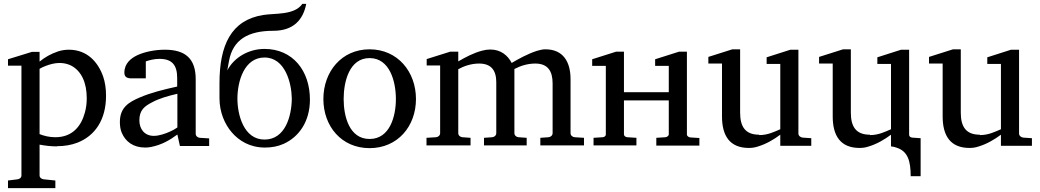

<svg xmlns="http://www.w3.org/2000/svg" viewBox="-20 -747 5334 985"><path d="M183 -59V-394C193 -400 204 -405 215 -409C233 -416 260 -424 285 -424C308 -424 328 -419 346 -410C398 -382 425 -323 425 -243C425 -217 422 -192 415 -168C396 -99 351 -43 264 -43C233 -43 205 -50 183 -59ZM272 3C311 3 346 -3 377 -15C467 -50 524 -132 524 -256C524 -293 519 -326 509 -355C483 -428 428 -492 333 -492C314 -492 295 -489 277 -483C239 -470 210 -453 183 -431V-481H144L21 -443V-410H90V153C90 165 80 172 69 173L21 179V218H264V179L205 173C194 172 183 165 183 153V-5C209 0 241 4 272 4Z M695 -130C695 -183 723 -203 760 -222C797 -242 839 -254 890 -266V-93C877 -84 864 -77 850 -71C829 -62 798 -50 769 -50C723 -50 695 -83 695 -130ZM826 -492C774 -492 722 -481 685 -464C651 -448 618 -421 618 -374C618 -351 633 -345 655 -345H728V-432C745 -438 771 -445 798 -445C864 -445 889 -412 889 -346V-303C816 -287 753 -271 697 -247C641 -223 595 -196 595 -121C595 -100 598 -81 605 -65C624 -21 663 10 725 10C735 10 745 9 755 7C810 -4 851 -28 890 -57L903 2H1053V-37L1005 -40C994 -41 984 -49 984 -61V-341C984 -445 932 -492 826 -492Z M1477 -241C1476 -150 1443 -31 1337 -31C1230 -31 1198 -159 1198 -241C1198 -330 1233 -452 1337 -452C1443 -452 1476 -321 1477 -241ZM1570 -236C1570 -384 1482 -496 1337 -496C1257 -496 1182 -454 1146 -386L1155 -435C1175 -543 1252 -589 1382 -589C1484 -589 1535 -644 1551 -727H1531C1490 -668 1390 -680 1330 -670C1165 -644 1106 -514 1106 -320V-243C1106 -171 1133 -110 1169 -68C1206 -25 1262 10 1339 10C1374 10 1406 4 1435 -9C1515 -45 1570 -125 1570 -236Z M2011 -239C2011 -150 1980 -34 1876 -34C1772 -34 1743 -150 1743 -239C1743 -328 1772 -449 1876 -449C1980 -449 2011 -328 2011 -239ZM2114 -239C2114 -379 2020 -494 1876 -494C1732 -494 1639 -379 1639 -239C1639 -99 1732 13 1876 13C2020 13 2114 -99 2114 -239Z M2778 -494C2765 -494 2750 -491 2734 -486C2688 -471 2642 -446 2605 -424C2586 -461 2551 -493 2495 -493C2482 -493 2468 -491 2453 -487C2408 -475 2367 -453 2331 -432V-482H2290L2169 -444V-411H2238V-64C2238 -52 2228 -44 2217 -43L2168 -40V-1H2394V-40L2352 -43C2341 -44 2331 -52 2331 -64V-392C2358 -407 2396 -421 2438 -421C2500 -421 2526 -386 2526 -325V-64C2526 -52 2516 -44 2505 -43L2463 -40V-1H2682V-40L2640 -43C2629 -44 2619 -52 2619 -64V-393C2648 -408 2684 -421 2726 -421C2790 -421 2815 -383 2815 -319V-64C2815 -52 2805 -44 2794 -43L2752 -40V-1H2976V-40L2928 -43C2917 -44 2907 -52 2907 -64V-341C2907 -430 2869 -494 2778 -494Z M3347 0H3568V-39L3521 -42C3513 -43 3504 -49 3504 -57V-425V-482H3464L3341 -443V-409H3411V-274H3181V-425V-482H3141L3018 -443V-409H3088V-57C3088 -49 3081 -44 3072 -43L3025 -40V-1H3245V-40L3198 -43C3189 -44 3181 -49 3181 -58V-232H3411V-58C3411 -50 3402 -44 3394 -43L3347 -40Z M3874 -56C3803 -56 3777 -98 3777 -169V-494H3737L3614 -455V-421H3684V-150C3684 -50 3724 12 3822 12C3837 12 3852 10 3867 5C3911 -8 3951 -32 3983 -56V1H4142V-38L4098 -41C4087 -42 4076 -50 4076 -62V-492H4035L3913 -453V-419H3983V-84C3953 -71 3919 -54 3876 -54Z M4551 4C4561 5 4570 7 4578 10C4637 28 4652 78 4652 157H4703V-38L4660 -41C4651 -42 4644 -47 4644 -55V-492H4603L4481 -453V-419H4551V-84C4521 -71 4487 -54 4444 -54L4442 -56C4371 -56 4345 -98 4345 -169V-494H4305L4182 -455V-421H4252V-150C4252 -50 4292 12 4390 12C4405 12 4420 10 4435 5C4479 -8 4519 -32 4551 -56Z M5006 -56C4935 -56 4909 -98 4909 -169V-494H4869L4746 -455V-421H4816V-150C4816 -50 4856 12 4954 12C4969 12 4984 10 4999 5C5043 -8 5083 -32 5115 -56V1H5274V-38L5230 -41C5219 -42 5208 -50 5208 -62V-492H5167L5045 -453V-419H5115V-84C5085 -71 5051 -54 5008 -54Z"/></svg>

Font: Veleka
Style: Regular
Weight: 400
Designer: Stefan Peev, Context Ltd, 2016; SIL International, 1997-2014.
Foundry: Stefan Peev, Context Ltd, 2016
Version: Version 1.000